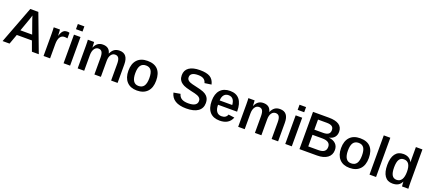

<svg xmlns="http://www.w3.org/2000/svg" viewBox="77 -2024 7421 3332"><g transform="rotate(20 3788.0 -358.0)"><path d="M212.4 -184.1 145.5 0H17.1L278.3 -688H426.8L685.5 0H558.6L491.7 -184.1ZM352.1 -593.8Q346.2 -571.8 336.4 -542.5Q326.7 -513.2 320.8 -497.1L243.7 -280.8H460.9L382.3 -501Q375.5 -520 367.7 -544.2Q359.9 -568.4 352.1 -593.8Z M894 -264.6V0H773.4V-404.8Q773.4 -442.9 772.2 -472.4Q771 -502 769.5 -528.3H884.8Q885.7 -518.1 886.5 -502Q887.2 -485.8 888.2 -468.8Q889.2 -451.7 889.6 -437.5Q890.1 -423.3 890.1 -417H892.1Q910.2 -469.7 926.8 -494.1Q942.9 -517.6 964.4 -528.1Q985.8 -538.6 1018.1 -538.6Q1042 -538.6 1058.6 -531.7V-428.7Q1031.2 -435.1 1003.9 -435.1Q951.2 -435.1 922.6 -391.6Q894 -348.1 894 -264.6Z M1263.7 -724.6V-629.4H1143.1V-724.6ZM1263.7 -528.3V0H1143.1V-528.3Z M1523.9 -291V0H1403.3V-412.1Q1403.3 -455.6 1402.1 -483.2Q1400.9 -510.7 1399.4 -528.3H1514.6Q1515.6 -521 1516.8 -501.2Q1518.1 -481.4 1519 -460.7Q1520 -439.9 1520 -428.2H1522Q1548.3 -487.3 1585.7 -512.9Q1623 -538.6 1675.8 -538.6Q1736.3 -538.6 1772.5 -511.2Q1808.6 -483.9 1821.8 -428.2H1824.2Q1851.1 -486.8 1889.2 -512.7Q1927.2 -538.6 1984.4 -538.6Q2062.5 -538.6 2101.6 -489Q2140.6 -439.5 2140.6 -340.8V0H2021V-309.1Q2021 -381.3 2000.5 -414.3Q1980 -447.3 1935.1 -447.3Q1889.2 -447.3 1860.6 -407Q1832 -366.7 1832 -294.9V0H1712.4V-309.1Q1712.4 -381.3 1692.1 -414.3Q1671.9 -447.3 1627 -447.3Q1580.6 -447.3 1552.2 -404.5Q1523.9 -361.8 1523.9 -291Z M2756.8 -264.6Q2756.8 -132.8 2689 -61.5Q2621.1 9.8 2498 9.8Q2377.4 9.8 2310.8 -62.5Q2244.1 -134.8 2244.1 -264.6Q2244.1 -395 2310.8 -466.6Q2377.4 -538.1 2501 -538.1Q2627.9 -538.1 2692.4 -468.8Q2756.8 -399.4 2756.8 -264.6ZM2630.4 -264.6Q2630.4 -363.8 2598.9 -408.7Q2567.4 -453.6 2502.9 -453.6Q2435.5 -453.6 2403.3 -407Q2371.1 -360.4 2371.1 -264.6Q2371.1 -170.9 2402.6 -122.6Q2434.1 -74.2 2497.1 -74.2Q2565.4 -74.2 2597.9 -121.3Q2630.4 -168.5 2630.4 -264.6Z M3700.2 -195.3Q3700.2 -96.2 3625.5 -43.2Q3550.8 9.8 3409.2 9.8Q3150.9 9.8 3108.9 -174.3L3231.9 -195.8Q3246.6 -138.7 3290.8 -112.5Q3335 -86.4 3412.6 -86.4Q3493.2 -86.4 3534.7 -112.1Q3576.2 -137.7 3576.2 -188.5Q3576.2 -219.2 3559.6 -238.8Q3543 -258.3 3512.7 -271.5Q3493.2 -280.3 3460 -288.3Q3426.8 -296.4 3381.3 -306.2Q3328.6 -318.4 3297.1 -328.1Q3265.6 -337.9 3246.1 -347.4Q3226.6 -356.9 3210 -368.7Q3177.2 -390.6 3159.2 -425Q3141.1 -459.5 3141.1 -508.8Q3141.1 -600.1 3210.4 -649.2Q3279.8 -698.2 3411.1 -698.2Q3535.2 -698.2 3598.6 -659.7Q3662.1 -621.1 3683.1 -530.8L3559.1 -512.7Q3546.9 -560.5 3510.7 -583.7Q3474.6 -606.9 3408.7 -606.9Q3337.4 -606.9 3301.3 -584Q3265.1 -561 3265.1 -515.6Q3265.1 -487.3 3280 -469Q3294.9 -450.7 3323.7 -438Q3350.6 -425.3 3439.5 -406.2Q3485.8 -396 3522.5 -386.2Q3559.1 -376.5 3584.5 -365.7Q3605.5 -356.4 3622.8 -345.7Q3640.1 -335 3652.8 -321.8Q3675.8 -299.3 3688 -268.1Q3700.2 -236.8 3700.2 -195.3Z M3908.7 -240.2Q3908.7 -158.7 3940.2 -116Q3971.7 -73.2 4031.2 -73.2Q4074.2 -73.2 4101.1 -91.6Q4127.9 -109.9 4138.2 -142.6L4250.5 -127.4Q4197.3 9.8 4026.4 9.8Q3908.2 9.8 3845 -60.5Q3781.7 -130.9 3781.7 -267.1Q3781.7 -397.9 3845.5 -468Q3909.2 -538.1 4026.9 -538.1Q4141.6 -538.1 4200.9 -464.4Q4260.3 -390.6 4260.3 -247.1V-240.2ZM4141.6 -320.3Q4136.2 -390.6 4106.7 -424.8Q4077.1 -459 4024.9 -459Q3971.2 -459 3941.4 -422.1Q3911.6 -385.3 3909.7 -320.3Z M4488.3 -291V0H4367.7V-412.1Q4367.7 -455.6 4366.5 -483.2Q4365.2 -510.7 4363.8 -528.3H4479Q4480 -521 4481.2 -501.2Q4482.4 -481.4 4483.4 -460.7Q4484.4 -439.9 4484.4 -428.2H4486.3Q4512.7 -487.3 4550 -512.9Q4587.4 -538.6 4640.1 -538.6Q4700.7 -538.6 4736.8 -511.2Q4772.9 -483.9 4786.1 -428.2H4788.6Q4815.4 -486.8 4853.5 -512.7Q4891.6 -538.6 4948.7 -538.6Q5026.9 -538.6 5065.9 -489Q5105 -439.5 5105 -340.8V0H4985.4V-309.1Q4985.4 -381.3 4964.8 -414.3Q4944.3 -447.3 4899.4 -447.3Q4853.5 -447.3 4825 -407Q4796.4 -366.7 4796.4 -294.9V0H4676.8V-309.1Q4676.8 -381.3 4656.5 -414.3Q4636.2 -447.3 4591.3 -447.3Q4544.9 -447.3 4516.6 -404.5Q4488.3 -361.8 4488.3 -291Z M5357.9 -724.6V-629.4H5237.3V-724.6ZM5357.9 -528.3V0H5237.3V-528.3Z M6083.5 -195.3Q6083.5 -102.5 6014.4 -51.3Q5945.3 0 5822.3 0H5499.5V-688H5793Q5917.5 -688 5980.7 -645Q6043.9 -602.1 6043.9 -517.1Q6043.9 -457.5 6011 -417Q5978 -376.5 5912.6 -362.3Q5995.6 -352.5 6039.6 -308.8Q6083.5 -265.1 6083.5 -195.3ZM5916 -500.5Q5916 -549.8 5883.5 -570.8Q5851.1 -591.8 5788.6 -591.8H5627V-405.8H5789.1Q5854.5 -405.8 5885.3 -429.2Q5916 -452.6 5916 -500.5ZM5956.1 -205.6Q5956.1 -310.5 5806.6 -310.5H5627V-96.2H5812.5Q5887.2 -96.2 5921.6 -123.5Q5956.1 -150.9 5956.1 -205.6Z M6684.1 -264.6Q6684.1 -132.8 6616.2 -61.5Q6548.3 9.8 6425.3 9.8Q6304.7 9.8 6238 -62.5Q6171.4 -134.8 6171.4 -264.6Q6171.4 -395 6238 -466.6Q6304.7 -538.1 6428.2 -538.1Q6555.2 -538.1 6619.6 -468.8Q6684.1 -399.4 6684.1 -264.6ZM6557.6 -264.6Q6557.6 -363.8 6526.1 -408.7Q6494.6 -453.6 6430.2 -453.6Q6362.8 -453.6 6330.6 -407Q6298.3 -360.4 6298.3 -264.6Q6298.3 -170.9 6329.8 -122.6Q6361.3 -74.2 6424.3 -74.2Q6492.7 -74.2 6525.1 -121.3Q6557.6 -168.5 6557.6 -264.6Z M6914.1 -724.6V0H6793V-724.6Z M7394 0Q7393.1 -4.9 7391.4 -20.3Q7389.6 -35.6 7388.7 -54.2Q7387.7 -72.8 7387.7 -85.4H7385.7Q7362.3 -36.6 7321 -13.4Q7279.8 9.8 7218.3 9.8Q7123 9.8 7074 -60.8Q7024.9 -131.3 7024.9 -263.2Q7024.9 -396.5 7076.4 -467.3Q7127.9 -538.1 7225.1 -538.1Q7282.2 -538.1 7322.8 -515.1Q7363.3 -492.2 7386.2 -445.3H7387.2L7386.2 -522.9V-724.6H7506.8V-113.3Q7506.8 -83 7507.8 -54.7Q7508.8 -26.4 7510.7 0ZM7150.9 -264.2Q7150.9 -167 7178.7 -121.1Q7206.5 -75.2 7264.2 -75.2Q7325.2 -75.2 7356.4 -124.3Q7387.7 -173.3 7387.7 -268.1Q7387.7 -360.4 7357.4 -407.2Q7327.1 -454.1 7265.1 -454.1Q7206.5 -454.1 7178.7 -408Q7150.9 -361.8 7150.9 -264.2Z"/></g></svg>

Font: Arimo SemiBold
Style: Regular
Weight: 600
Designer: Steve Matteson
Foundry: Monotype Imaging Inc.
Version: Version 1.33